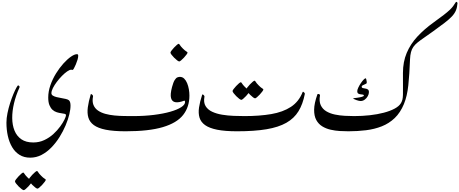

<svg xmlns="http://www.w3.org/2000/svg" viewBox="-20 -1429 5017 2097"><path d="M310.1 293Q242.7 293 193.6 262.5Q144.5 231.9 112.8 178.5Q81.1 125 65.7 56.2Q50.3 -12.7 50.3 -89.4Q50.3 -138.2 61.8 -193.8Q73.2 -249.5 90.3 -303Q107.4 -356.4 125.7 -400.4Q144 -444.3 158.7 -470.5Q173.3 -496.6 178.2 -496.6Q182.1 -496.6 189.7 -489.3Q197.3 -481.9 191.9 -471.2Q153.3 -386.7 133.1 -301.3Q112.8 -215.8 113.5 -138.9Q114.3 -62 138.7 -2.2Q163.1 57.6 213.4 92.3Q263.7 127 343.3 127Q408.7 127 464.1 100.8Q519.5 74.7 563.2 34.7Q606.9 -5.4 637.7 -47.9Q668.5 -90.3 684.6 -124Q700.7 -157.7 700.7 -170.4Q700.7 -182.1 686 -185.8Q671.4 -189.5 648.4 -192.4Q625.5 -195.3 600.1 -203.1Q574.7 -210.9 553.2 -230Q533.2 -248.5 520 -280.3Q506.8 -312 506.8 -363.8Q506.8 -430.7 530.5 -498.3Q554.2 -565.9 591.8 -626.7Q629.4 -687.5 672.4 -735.1Q715.3 -782.7 754.9 -810.1Q794.4 -837.4 821.3 -837.4Q834 -837.4 834.2 -820.1Q834.5 -802.7 826.9 -777.1Q819.3 -751.5 808.3 -725.6Q797.4 -699.7 787.6 -682.4Q777.8 -665 773.4 -665Q770 -665 767.1 -666.3Q764.2 -667.5 757.3 -667.5Q740.2 -667.5 713.1 -648.7Q686 -629.9 656.5 -599.9Q627 -569.8 600.8 -535.2Q574.7 -500.5 558.1 -467.8Q541.5 -435.1 541.5 -411.6Q541.5 -394.5 557.6 -384.5Q573.7 -374.5 598.4 -368.4Q623 -362.3 650.1 -357.9Q677.2 -353.5 699.5 -348.1Q721.7 -342.8 732.4 -334Q749.5 -319.8 750.2 -278.8Q751 -237.8 737.3 -180.7Q723.6 -123.5 696.5 -59.3Q669.4 4.9 630.4 67.4Q591.3 129.9 542 180.9Q492.7 231.9 434.3 262.5Q376 293 310.1 293ZM330.1 551.8Q330.1 558.1 318.6 573.5Q307.1 588.9 291 606.2Q274.9 623.5 260.3 635.7Q245.6 647.9 239.7 647.9Q231.9 647.9 216.3 636.2Q200.7 624.5 183.8 607.7Q167 590.8 155.3 575.2Q143.6 559.6 143.6 551.8Q143.6 544.9 155 529.5Q166.5 514.2 182.6 497.1Q198.7 480 213.1 467.8Q227.5 455.6 233.9 455.6Q239.3 455.6 247.1 469.2Q254.9 482.9 278.8 507.3Q302.7 530.8 316.4 538.6Q330.1 546.4 330.1 551.8ZM480 534.7Q480 541 468.5 556.6Q457 572.3 440.9 589.6Q424.8 606.9 410.2 619.1Q395.5 631.3 389.6 631.3Q381.8 631.3 366.2 619.6Q350.6 607.9 333.7 591.1Q316.9 574.2 305.2 558.3Q293.5 542.5 293.5 534.7Q293.5 527.8 304.9 512.5Q316.4 497.1 332.5 480Q348.6 462.9 363.3 450.7Q377.9 438.5 384.3 438.5Q389.2 438.5 397.2 452.4Q405.3 466.3 429.2 490.2Q452.6 514.2 466.3 521.7Q480 529.3 480 534.7Z M2028.3 -854.5Q2028.3 -848.1 2016.8 -832.5Q2005.4 -816.9 1989.3 -799.6Q1973.1 -782.2 1958.5 -770Q1943.8 -757.8 1938 -757.8Q1930.2 -757.8 1914.6 -769.8Q1898.9 -781.7 1882.1 -798.6Q1865.2 -815.4 1853.5 -831.1Q1841.8 -846.7 1841.8 -854.5Q1841.8 -861.3 1853.3 -876.7Q1864.7 -892.1 1880.9 -909.2Q1897 -926.3 1911.4 -938.5Q1925.8 -950.7 1932.1 -950.7Q1937.5 -950.2 1945.3 -936.8Q1953.1 -923.3 1977.1 -898.9Q2001 -875.5 2014.6 -867.7Q2028.3 -859.9 2028.3 -854.5ZM2001.5 -315.4Q2001.5 -322.3 1998.8 -326.7Q1996.1 -331.1 1989.7 -328.6Q1933.1 -307.1 1896 -312.7Q1858.9 -318.4 1848.1 -357.9Q1837.4 -397.5 1858.9 -478.5Q1873 -531.2 1887.9 -554.7Q1902.8 -578.1 1917.2 -583.7Q1931.6 -589.4 1944.8 -589.4Q1972.2 -589.4 1991.7 -570.3Q2011.2 -551.3 2023.9 -520.5Q2036.6 -489.7 2042.7 -454.1Q2048.8 -418.5 2048.8 -385.3Q2048.8 -260.3 1980 -173.1Q1911.1 -85.9 1758.1 -40.5Q1605 4.9 1352.1 4.9Q1219.7 4.9 1135 -12.2Q1050.3 -29.3 1004.9 -62.7Q959.5 -96.2 945.1 -145Q930.7 -193.8 939.2 -257.3Q947.8 -320.8 970.7 -397.9Q972.7 -403.8 979.2 -400.4Q985.8 -397 991.5 -389.9Q997.1 -382.8 996.1 -377Q985.4 -321.3 1000.5 -283.4Q1015.6 -245.6 1049.8 -221.9Q1084 -198.2 1130.6 -185.5Q1177.2 -172.9 1230.2 -167.7Q1283.2 -162.6 1335.9 -161.9Q1388.7 -161.1 1434.1 -161.1Q1556.6 -161.1 1660.4 -174.1Q1764.2 -187 1840.6 -209Q1917 -231 1959.2 -258.5Q2001.5 -286.1 2001.5 -315.4Z M2569.3 4.9Q2437 4.9 2351.8 -12.2Q2266.6 -29.3 2220.2 -62.5Q2173.8 -95.7 2159.2 -144Q2144.5 -192.4 2153.8 -255.1Q2163.1 -317.9 2188 -394Q2189.9 -399.9 2196.5 -396.5Q2203.1 -393.1 2208.7 -385.7Q2214.4 -378.4 2212.9 -372.6Q2201.2 -310.5 2225.1 -270.8Q2249 -231 2297.4 -208.5Q2345.7 -186 2407.2 -176Q2468.8 -166 2532.5 -163.6Q2596.2 -161.1 2650.9 -161.1Q2814.9 -161.1 2942.4 -182.9Q3069.8 -204.6 3157 -261.5Q3244.1 -318.4 3285.6 -423.8Q3288.1 -429.2 3294.2 -425.5Q3300.3 -421.9 3305.4 -415Q3310.5 -408.2 3309.1 -402.3Q3287.6 -291.5 3240 -213.9Q3192.4 -136.2 3107.4 -87.9Q3022.5 -39.6 2890.6 -17.3Q2758.8 4.9 2569.3 4.9ZM2706.5 -434.6Q2706.5 -428.2 2695.1 -412.8Q2683.6 -397.5 2667.5 -380.1Q2651.4 -362.8 2636.7 -350.6Q2622.1 -338.4 2616.2 -338.4Q2608.4 -338.4 2592.8 -350.1Q2577.1 -361.8 2560.3 -378.7Q2543.5 -395.5 2531.7 -411.1Q2520 -426.8 2520 -434.6Q2520 -441.4 2531.5 -456.8Q2543 -472.2 2559.1 -489.3Q2575.2 -506.3 2589.6 -518.6Q2604 -530.8 2610.4 -530.8Q2615.7 -530.8 2623.5 -517.1Q2631.3 -503.4 2655.3 -479Q2679.2 -455.6 2692.9 -447.8Q2706.5 -439.9 2706.5 -434.6ZM2856.4 -451.7Q2856.4 -445.3 2845 -429.7Q2833.5 -414.1 2817.4 -396.7Q2801.3 -379.4 2786.6 -367.2Q2772 -355 2766.1 -355Q2758.3 -355 2742.7 -366.7Q2727.1 -378.4 2710.2 -395.3Q2693.4 -412.1 2681.6 -428Q2669.9 -443.8 2669.9 -451.7Q2669.9 -458.5 2681.4 -473.9Q2692.9 -489.3 2709 -506.3Q2725.1 -523.4 2739.7 -535.6Q2754.4 -547.9 2760.7 -547.9Q2765.6 -547.9 2773.7 -533.9Q2781.7 -520 2805.7 -496.1Q2829.1 -472.2 2842.8 -464.6Q2856.4 -457 2856.4 -451.7Z M4359.4 -303.2Q4370.1 -321.8 4375 -341.1Q4379.9 -360.4 4380.9 -393.1Q4381.8 -425.8 4381.3 -482.4Q4380.9 -539.1 4380.9 -631.8Q4380.9 -753.4 4421.9 -850.6Q4462.9 -947.8 4538.1 -1029.1Q4613.3 -1110.4 4715.3 -1183.6Q4784.7 -1233.4 4825.9 -1265.4Q4867.2 -1297.4 4890.6 -1319.6Q4914.1 -1341.8 4928.7 -1361.3Q4943.4 -1380.9 4959 -1406.2Q4962.4 -1411.6 4969.7 -1406.2Q4977.1 -1400.9 4976.6 -1394Q4973.6 -1349.6 4959.7 -1315.7Q4945.8 -1281.7 4915.8 -1249.8Q4885.7 -1217.8 4835.9 -1179.7Q4786.1 -1141.6 4711.9 -1087.9Q4655.3 -1046.9 4613.3 -1018.3Q4571.3 -989.7 4542.2 -966.3Q4513.2 -942.9 4495.4 -918Q4477.5 -893.1 4468.8 -859.9Q4460 -826.7 4458 -777.8Q4452.1 -616.2 4439.5 -497.1Q4426.8 -377.9 4391.6 -292.5Q4352.5 -198.2 4290.8 -139.4Q4229 -80.6 4149.7 -49.3Q4070.3 -18.1 3978 -6.6Q3885.7 4.9 3785.6 4.9Q3742.7 4.9 3691.7 2Q3640.6 -1 3590.6 -12.5Q3540.5 -23.9 3499.5 -49.1Q3458.5 -74.2 3434.3 -118.4Q3410.2 -162.6 3410.9 -231Q3411.6 -299.3 3446.3 -397.5Q3448.2 -403.3 3455.8 -402.8Q3463.4 -402.3 3469.7 -398.2Q3476.1 -394 3475.1 -388.2Q3463.4 -322.3 3483.2 -280Q3502.9 -237.8 3543.9 -213.4Q3585 -189 3637.9 -178Q3690.9 -167 3746.1 -164.1Q3801.3 -161.1 3848.1 -161.1Q3936 -161.1 4019 -170.4Q4102.1 -179.7 4171.6 -198Q4241.2 -216.3 4290.3 -242.7Q4339.4 -269 4359.4 -303.2ZM4009.3 -422.4Q4009.3 -401.4 3996.8 -378.9Q3984.4 -356.4 3963.9 -341.1Q3943.4 -325.7 3918.5 -325.7Q3902.8 -325.7 3875.7 -334.7Q3848.6 -343.8 3834.5 -355.5Q3853 -357.4 3881.6 -361.3Q3910.2 -365.2 3932.1 -371.3Q3954.1 -377.4 3954.1 -385.3Q3954.1 -394 3943.1 -395.8Q3932.1 -397.5 3918 -398.9Q3903.8 -400.4 3892.8 -407.2Q3881.8 -414.1 3881.8 -432.6Q3881.8 -448.2 3893.6 -472.9Q3905.3 -497.6 3921.9 -522Q3938.5 -546.4 3953.6 -561.5Q3968.8 -576.7 3975.1 -572.8Q3978.5 -570.8 3981.2 -559.3Q3983.9 -547.9 3985.4 -536.1Q3986.8 -524.4 3985.4 -521.5Q3982.9 -516.1 3969.2 -510.3Q3955.6 -504.4 3942.9 -498Q3930.2 -491.7 3930.2 -483.9Q3930.2 -470.7 3942.1 -467.3Q3954.1 -463.9 3969.7 -461.9Q3985.4 -460 3997.3 -452.1Q4009.3 -444.3 4009.3 -422.4Z"/></svg>

Font: Awami Nastaliq
Style: Regular
Weight: 400
Designer: Peter Martin, SIL International
Foundry: SIL International
Version: Version 3.100